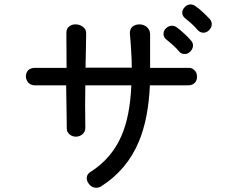

<svg xmlns="http://www.w3.org/2000/svg" viewBox="-20 -853 1040 880"><path d="M284.2 -702.1 285.2 -542H140.6Q120.1 -542 108.4 -530.3Q98.6 -518.6 98.6 -502Q99.6 -486.3 109.4 -474.6Q121.1 -461.9 139.6 -461.9H283.2L285.2 -333L286.1 -264.6Q286.1 -247.1 299.8 -236.3Q311.5 -226.6 329.1 -226.6Q345.7 -227.5 357.4 -237.3Q371.1 -249 371.1 -267.6Q370.1 -317.4 370.1 -371.1Q370.1 -425.8 371.1 -461.9H582Q576.2 -322.3 537.1 -231.4Q492.2 -127 395.5 -65.4Q379.9 -56.6 377.9 -41Q376 -26.4 385.7 -12.7Q394.5 1 409.2 5.9Q425.8 10.7 442.4 2Q563.5 -75.2 617.2 -206.1Q660.2 -309.6 667 -461.9H842.8Q862.3 -461.9 874 -474.6Q883.8 -486.3 882.8 -502.9Q882.8 -519.5 872.1 -530.3Q860.4 -543 841.8 -542H668V-656.2V-699.2Q666 -718.8 651.4 -730.5Q637.7 -741.2 619.1 -741.2Q600.6 -741.2 587.9 -731.4Q574.2 -719.7 575.2 -699.2Q578.1 -672.9 581.1 -622.1Q584 -574.2 584 -543H372.1L375 -700.2Q375 -718.8 360.4 -729.5Q347.7 -740.2 329.1 -741.2Q310.5 -742.2 297.9 -732.4Q284.2 -722.7 284.2 -702.1ZM789.1 -728.5Q775.4 -737.3 760.7 -734.4Q748 -731.4 738.3 -720.7Q728.5 -709 729.5 -696.3Q729.5 -682.6 742.2 -671.9Q760.7 -657.2 775.4 -643.6Q790 -630.9 799.8 -618.2Q811.5 -604.5 827.1 -605.5Q840.8 -605.5 851.6 -616.2Q862.3 -626 864.3 -640.6Q866.2 -655.3 855.5 -667Q842.8 -682.6 825.2 -698.2Q806.6 -715.8 789.1 -728.5ZM874 -826.2Q861.3 -835 846.7 -832Q833 -829.1 824.2 -817.4Q814.5 -806.6 815.4 -793.9Q815.4 -780.3 828.1 -769.5Q847.7 -753.9 860.4 -742.2Q875 -728.5 884.8 -716.8Q896.5 -703.1 912.1 -703.1Q925.8 -703.1 936.5 -712.9Q948.2 -723.6 950.2 -737.3Q952.1 -752.9 942.4 -764.6Q923.8 -784.2 911.1 -795.9Q890.6 -815.4 874 -826.2Z"/></svg>

Font: GungsuhChe
Style: Regular
Weight: 400
Monospace: yes
Version: Version 2.21